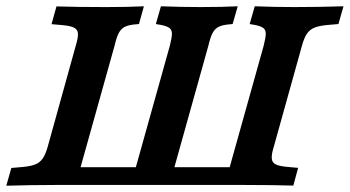

<svg xmlns="http://www.w3.org/2000/svg" viewBox="-39 -591 1113 611"><path d="M-19 0 -2.9 -56.5 32.8 -59.6Q59.6 -62 74.2 -68.2Q88.7 -74.4 97.6 -87.6Q106.4 -100.7 113.3 -125.8L202 -445.2Q209.7 -470.7 209.1 -483.6Q208.6 -496.5 197.5 -502.5Q186.4 -508.6 160.4 -511L125 -514.1L140.7 -570.6Q207.7 -568.5 297 -568.5H297.6H298Q369.6 -568.5 418.9 -571L403.2 -514.5L385.8 -512.9Q366.2 -510.5 355.5 -504.1Q344.7 -497.6 338.1 -484.3Q331.5 -471 325.5 -445.2L217.4 -58.9H393.3L501.4 -445.2Q507.9 -470.7 508.1 -483Q508.3 -495.3 500.9 -501.4Q493.5 -507.4 474.7 -511.4L457 -514.5L473.1 -571Q538 -568.5 599.7 -568.5H596.6H596.6Q668.2 -568.5 717.5 -571L701.3 -514.5L684.3 -512.9Q664.8 -510.5 654 -504.1Q643.3 -497.6 636.7 -484.3Q630 -471 624 -445.2L516 -58.9H691.9L800 -445.2Q806.5 -470.7 806.7 -483Q806.9 -495.3 799.5 -501.4Q792.1 -507.4 773.3 -511.4L755.5 -514.5L771.7 -571Q836.5 -568.5 898.3 -568.5H895.2H897.4Q972.7 -568.5 1054.1 -571L1038 -514.5L1002.3 -511.4Q975.5 -508.9 960.9 -502.7Q946.4 -496.5 937.5 -483.4Q928.7 -470.3 921.8 -445.2L798.4 -2.4H139.5H137.7Q62.4 -2.4 -19 0ZM874.3 -60 909.7 -56.8 894.4 -0.4Q827.9 -2.4 738.1 -2.4H736.7L843.5 -165.1L832.3 -125.8Q825 -100.3 825.8 -87.4Q826.5 -74.4 837.4 -68.4Q848.4 -62.4 874.3 -60Z"/></svg>

Font: Playfair Micro SmCond SmLight
Style: Italic
Weight: 360
Width: 4
Italic angle: -15.6°
Designer: Claus Eggers Sørensen
Foundry: Claus Eggers Sørensen
Version: Version 2.203;Glyphs 3.3 (3326)